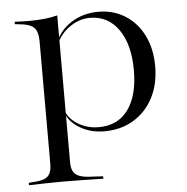

<svg xmlns="http://www.w3.org/2000/svg" viewBox="-47 -470 686 703"><g transform="rotate(-5 296.0 -119.0)"><path d="M152.4 183.9Q121 183.9 92.3 184.7Q63.7 185.5 31.5 186.3V177.4L52.4 175.8Q87.1 174.2 101.6 160.9Q116.1 147.6 116.1 115.3V-206.5H188.7V115.3Q188.7 137.1 195.6 149.6Q202.4 162.1 218.5 168.1Q234.7 174.2 262.1 175L304.8 177.4V186.3Q277.4 185.5 252 185.1Q226.6 184.7 202.4 184.3Q178.2 183.9 152.4 183.9ZM339.5 -424.2Q395.2 -424.2 438.3 -396.8Q481.5 -369.4 505.6 -320.6Q529.8 -271.8 529.8 -208.1Q529.8 -141.9 504 -92.3Q478.2 -42.7 431.9 -14.5Q385.5 13.7 324.2 13.7Q272.6 13.7 233.1 -10.5Q193.5 -34.7 182.3 -70.2L183.9 -77.4Q194.4 -45.2 228.2 -24.2Q262.1 -3.2 304.8 -3.2Q375 -3.2 412.9 -54.8Q450.8 -106.5 450.8 -200Q450.8 -294.4 412.1 -349.6Q373.4 -404.8 306.5 -404.8Q266.9 -404.8 230.6 -379Q194.4 -353.2 177.4 -308.1L175.8 -316.1Q194.4 -366.9 238.3 -395.6Q282.3 -424.2 339.5 -424.2ZM116.1 -206.5V-335.5Q116.1 -371 101.2 -385.9Q86.3 -400.8 46 -404L31.5 -405.6V-414.5Q50.8 -413.7 61.7 -413.3Q72.6 -412.9 84.7 -412.9Q114.5 -412.9 141.1 -415.7Q167.7 -418.5 188.7 -424.2V-414.5V-206.5Z"/></g></svg>

Font: Playfair 144pt SemiExpanded Light
Style: Regular
Weight: 300
Width: 6
Designer: Claus Eggers Sørensen
Foundry: Claus Eggers Sørensen
Version: Version 2.203